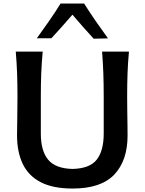

<svg xmlns="http://www.w3.org/2000/svg" viewBox="-20 -1067 829 1100"><path d="M395.5 13.2Q283.2 13.2 212.9 -23.4Q142.6 -60.1 110.1 -128.4Q77.6 -196.8 77.6 -291.5Q77.6 -323.7 78.9 -386Q80.1 -448.2 80.1 -513.7Q80.1 -587.4 77.9 -647.2Q75.7 -707 70.3 -771.5H224.6Q218.8 -707 216.3 -647.2Q213.9 -587.4 213.9 -513.7V-300.8Q213.9 -203.6 255.4 -152.6Q296.9 -101.6 395.5 -99.1Q494.6 -101.6 534.4 -152.6Q574.2 -203.6 574.2 -301.8V-513.7Q574.2 -587.4 572 -647.2Q569.8 -707 564.9 -771.5H718.8Q712.9 -707 710.7 -647.2Q708.5 -587.4 708.5 -513.7Q708.5 -470.2 709.2 -426.8Q710 -383.3 710.4 -347.7Q710.9 -312 710.9 -291Q710.9 -147.5 635 -67.1Q559.1 13.2 395.5 13.2ZM516.6 -845.2Q453.6 -914.1 395 -982.9Q365.7 -948.7 335.7 -915.3Q305.7 -881.8 274.4 -847.7H190.9Q227.1 -897.5 261.7 -947.3Q296.4 -997.1 327.1 -1046.9H461.9Q493.2 -997.1 527.8 -947Q562.5 -897 598.6 -847.2Z"/></svg>

Font: Pinar-DS1-FD SemiBold
Style: Regular
Weight: 600
Designer: Amin Abedi
Version: Version 3.000